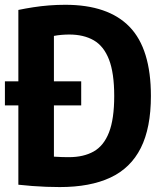

<svg xmlns="http://www.w3.org/2000/svg" viewBox="-21 -769 680 798"><path d="M-0.6 -330.9V-431.1H316.5V-330.9ZM227.4 8.5Q199.9 8.5 171.2 7.4Q142.4 6.3 113.3 4.1Q84.1 1.9 55.3 -1.3V-727.7Q85.6 -734 117.6 -738.9Q149.6 -743.9 182.9 -746.5Q216.1 -749.1 250.5 -749.1Q428.7 -749.1 517.5 -657.5Q606.2 -565.9 606.2 -370Q606.2 -237.6 564.2 -154Q522.2 -70.4 438 -31Q353.8 8.5 227.4 8.5ZM265.6 -115.8Q326.3 -115.8 368.3 -139.4Q410.3 -163 432 -218.6Q453.7 -274.2 453.7 -370Q453.7 -465.4 432.1 -521.4Q410.4 -577.4 368.6 -601.5Q326.8 -625.5 266.7 -625.5Q252.2 -625.5 234.7 -624.1Q217.3 -622.6 203.1 -619.7V-117.9Q222.1 -116.7 237.6 -116.2Q253.1 -115.8 265.6 -115.8Z"/></svg>

Font: Encode Sans SC Condensed Thin
Style: Regular
Weight: 100
Width: 3
Designer: Multiple Designers
Foundry: Impallari Type
Version: Version 3.002